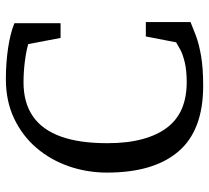

<svg xmlns="http://www.w3.org/2000/svg" viewBox="-49 -651 711 653"><g transform="rotate(-90 306.5 -324.5)"><path d="M341 11Q190 11 118 -73Q46 -157 46 -316Q46 -384 67.5 -446Q89 -508 130 -556Q171 -604 230 -632Q289 -660 364 -660Q419 -660 469.5 -652.5Q520 -645 554 -631V-474H504L483 -584Q459 -591 423.5 -595.5Q388 -600 353 -600Q284 -600 238 -568.5Q192 -537 169 -474Q146 -411 146 -315Q146 -246 160 -195Q174 -144 200 -110.5Q226 -77 264.5 -61Q303 -45 353 -45Q393 -45 420.5 -51.5Q448 -58 464.5 -67Q481 -76 489 -81L509 -184H558V-32Q539 -24 511 -13.5Q483 -3 442 4Q401 11 341 11Z"/></g></svg>

Font: Faustina
Style: Regular
Weight: 400
Designer: Alfonso Garcia
Foundry: http://www.omnibus-type.com
Version: Version 1.200